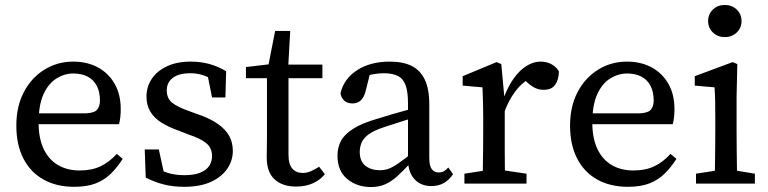

<svg xmlns="http://www.w3.org/2000/svg" viewBox="-20 -742 3104 776"><path d="M280 13Q208 13 155.5 -16.5Q103 -46 74.5 -101.5Q46 -157 46 -234Q46 -312 76.5 -370Q107 -428 159.5 -460.5Q212 -493 276 -493Q332 -493 375 -470Q418 -447 443 -404Q468 -361 468 -300Q468 -282 466 -266.5Q464 -251 461 -240H89V-284H329Q364 -286 374 -300.5Q384 -315 384 -335Q384 -371 371 -395.5Q358 -420 334 -432.5Q310 -445 276 -445Q241 -445 208.5 -425Q176 -405 156 -361.5Q136 -318 136 -246Q136 -184 156 -141Q176 -98 213.5 -75.5Q251 -53 302 -53Q351 -53 386.5 -70Q422 -87 452 -120L476 -100Q455 -67 429 -41Q403 -15 367.5 -1Q332 13 280 13Z M724 13Q679 13 642 3.5Q605 -6 569 -24L565 -138H622L648 -18H604V-70Q629 -52 659 -43Q689 -34 725 -34Q764 -34 789 -44Q814 -54 825.5 -71.5Q837 -89 837 -111Q837 -144 814 -163Q791 -182 743 -198L702 -214Q662 -228 632.5 -246.5Q603 -265 587.5 -291Q572 -317 572 -352Q572 -390 592.5 -422Q613 -454 653.5 -473.5Q694 -493 750 -493Q792 -493 827.5 -483Q863 -473 894 -454L891 -348H837L816 -453H854V-410Q830 -428 804 -437Q778 -446 750 -446Q702 -446 678 -427Q654 -408 654 -377Q654 -345 675 -327.5Q696 -310 747 -292L777 -281Q828 -264 860 -241.5Q892 -219 906.5 -192.5Q921 -166 921 -132Q921 -93 898.5 -60Q876 -27 832.5 -7Q789 13 724 13Z M1102 -426V-481H1283V-426ZM1176 12Q1122 12 1090 -17Q1058 -46 1058 -106Q1058 -125 1058.5 -143Q1059 -161 1059 -188V-426H974V-471L1100 -486L1060 -454L1092 -617H1153L1144 -456L1146 -439V-117Q1146 -78 1161.5 -60.5Q1177 -43 1203 -43Q1221 -43 1236.5 -50Q1252 -57 1270 -68L1293 -38Q1281 -23 1263.5 -11.5Q1246 0 1224 6Q1202 12 1176 12Z M1479 14Q1423 14 1383.5 -18.5Q1344 -51 1344 -113Q1344 -145 1357.5 -171.5Q1371 -198 1406.5 -221Q1442 -244 1508 -263Q1536 -272 1562.5 -279.5Q1589 -287 1615.5 -294.5Q1642 -302 1669 -309V-272Q1634 -261 1600 -250Q1566 -239 1532 -228Q1489 -214 1468 -197.5Q1447 -181 1440.5 -163.5Q1434 -146 1434 -128Q1434 -90 1457 -72Q1480 -54 1515 -54Q1535 -54 1552 -60.5Q1569 -67 1592.5 -83.5Q1616 -100 1653 -129L1665 -77H1633Q1606 -48 1583.5 -28Q1561 -8 1536.5 3Q1512 14 1479 14ZM1723 10Q1681 10 1655.5 -17.5Q1630 -45 1629 -94V-98V-324Q1629 -372 1619 -398.5Q1609 -425 1587 -435.5Q1565 -446 1531 -446Q1511 -446 1488.5 -442Q1466 -438 1439 -427L1480 -462L1458 -375Q1452 -350 1439 -337Q1426 -324 1405 -324Q1383 -324 1371 -335.5Q1359 -347 1356 -365Q1370 -424 1423.5 -458.5Q1477 -493 1555 -493Q1608 -493 1643 -476Q1678 -459 1696.5 -421Q1715 -383 1715 -320V-104Q1715 -72 1725 -58.5Q1735 -45 1753 -45Q1766 -45 1775 -50.5Q1784 -56 1792 -65L1811 -38Q1794 -13 1772.5 -1.5Q1751 10 1723 10Z M1857 0V-40L1967 -57H1993L2108 -40V0ZM1930 0Q1931 -25 1931.5 -62.5Q1932 -100 1932.5 -140Q1933 -180 1933 -212V-261Q1933 -288 1932.5 -309Q1932 -330 1931.5 -349Q1931 -368 1930 -389L1850 -396V-434L1987 -491L2006 -483L2018 -354L2020 -353V-212Q2020 -180 2020 -140Q2020 -100 2020.5 -62.5Q2021 -25 2022 0ZM2015 -279 2003 -349H2017Q2034 -394 2057 -426Q2080 -458 2108 -475.5Q2136 -493 2165 -493Q2191 -493 2210.5 -481.5Q2230 -470 2239 -453Q2238 -419 2223.5 -399Q2209 -379 2178 -379Q2159 -379 2144 -386Q2129 -393 2115 -405L2090 -429L2140 -436Q2092 -412 2062.5 -372.5Q2033 -333 2015 -279Z M2518 13Q2446 13 2393.5 -16.5Q2341 -46 2312.5 -101.5Q2284 -157 2284 -234Q2284 -312 2314.5 -370Q2345 -428 2397.5 -460.5Q2450 -493 2514 -493Q2570 -493 2613 -470Q2656 -447 2681 -404Q2706 -361 2706 -300Q2706 -282 2704 -266.5Q2702 -251 2699 -240H2327V-284H2567Q2602 -286 2612 -300.5Q2622 -315 2622 -335Q2622 -371 2609 -395.5Q2596 -420 2572 -432.5Q2548 -445 2514 -445Q2479 -445 2446.5 -425Q2414 -405 2394 -361.5Q2374 -318 2374 -246Q2374 -184 2394 -141Q2414 -98 2451.5 -75.5Q2489 -53 2540 -53Q2589 -53 2624.5 -70Q2660 -87 2690 -120L2714 -100Q2693 -67 2667 -41Q2641 -15 2605.5 -1Q2570 13 2518 13Z M2793 0V-40L2903 -57H2928L3031 -40V0ZM2868 0Q2869 -25 2869.5 -62.5Q2870 -100 2870.5 -140Q2871 -180 2871 -212V-260Q2871 -300 2870.5 -329Q2870 -358 2868 -389L2788 -396V-434L2941 -491L2960 -483L2957 -352V-212Q2957 -180 2957.5 -140Q2958 -100 2958.5 -62.5Q2959 -25 2960 0ZM2909 -592Q2881 -592 2861.5 -610.5Q2842 -629 2842 -657Q2842 -685 2861.5 -703.5Q2881 -722 2909 -722Q2938 -722 2957.5 -703.5Q2977 -685 2977 -657Q2977 -629 2957.5 -610.5Q2938 -592 2909 -592Z"/></svg>

Font: Source Serif 4 18pt
Style: Regular
Weight: 400
Designer: Frank Grießhammer
Foundry: Adobe Systems Incorporated
Version: Version 4.004;hotconv 1.0.116;makeotfexe 2.5.65601